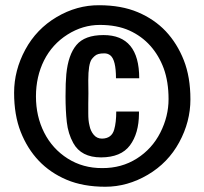

<svg xmlns="http://www.w3.org/2000/svg" viewBox="-20 -711 786 738"><path d="M360.8 -690.9Q446.3 -690.9 509.8 -664.1Q573.2 -637.2 617.2 -590.8Q661.1 -543.9 686.5 -479.5Q711.9 -415 711.9 -329.1Q711.9 -243.2 668.9 -164.1Q626 -85 547.9 -39.1Q469.7 6.8 384.8 6.8Q299.8 6.8 236.3 -20Q172.9 -46.9 128.9 -93.3Q85 -139.6 59.6 -204.1Q34.2 -268.6 34.2 -354.5Q34.2 -440.4 77.1 -520Q120.1 -599.6 197.8 -645.5Q275.4 -691.4 360.8 -690.9ZM363.8 -615.2Q297.9 -615.2 239.3 -578.1Q180.7 -541 149.4 -479Q118.2 -416.5 118.2 -340.3Q118.2 -263.7 149.9 -201.2Q181.6 -138.7 240.2 -101.6Q298.8 -64.5 373 -64.9Q447.3 -64.5 505.9 -101.6Q564.5 -138.7 596.2 -201.2Q627.9 -263.7 627.9 -330.1Q627.9 -396.5 609.4 -447.8Q590.8 -498 557.6 -535.2Q524.4 -572.3 477.1 -593.8Q429.2 -615.2 363.8 -615.2ZM426.8 -282.2H514.2V-274.4Q513.7 -198.2 479.5 -152.3Q445.3 -106.4 368.7 -106Q292 -106 261.7 -161.1Q241.7 -197.3 236.8 -241.7Q231.9 -286.1 231.9 -340.8Q231.9 -395.5 234.9 -425.8Q242.2 -500.5 273.9 -538.1Q305.7 -576.2 377.9 -576.2Q515.1 -576.2 515.1 -410.2H425.8Q425.8 -480.5 404.3 -498Q394.5 -505.9 380.9 -505.9Q367.2 -505.9 358.4 -503.4Q349.6 -501 343.3 -495.1Q336.9 -489.3 332.5 -483.4Q319.3 -464.8 319.3 -402.3L319.8 -352.1Q319.8 -333.5 319.3 -312Q319.3 -290 319.3 -275.4Q319.3 -260.7 320.3 -250Q321.3 -239.3 324.2 -227.5Q328.1 -207.5 340.3 -192.9Q352.5 -178.2 372.1 -178.2Q409.2 -178.7 418.9 -212.9Q426.8 -240.2 426.8 -282.2Z"/></svg>

Font: Oswald
Style: Book
Weight: 400
Designer: vernon adams
Foundry: vernon adams
Version: Version 1.000